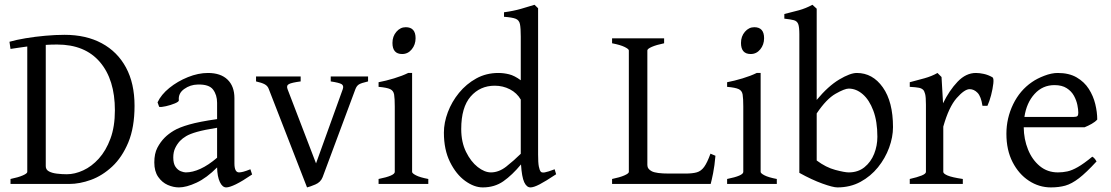

<svg xmlns="http://www.w3.org/2000/svg" viewBox="-20 -777 4694 811"><path d="M24.4 0V-21Q57.6 -27.8 76.4 -36.1Q95.2 -44.4 95.2 -50.8V-580.6Q76.2 -578.1 58.3 -575.4Q40.5 -572.8 24.4 -570.3L20 -600.6Q48.8 -608.9 88.4 -615.5Q127.9 -622.1 171.1 -626Q214.4 -629.9 252.9 -629.9Q343.8 -629.9 409.9 -594.2Q476.1 -558.6 512.2 -491.7Q548.3 -424.8 548.3 -330.1Q548.3 -238.8 522 -175.5Q495.6 -112.3 453.9 -73.5Q412.1 -34.7 364.3 -17.3Q316.4 0 272.9 0ZM262.2 -41Q295.9 -41 331.5 -57.4Q367.2 -73.7 397.5 -107.2Q427.7 -140.6 446.5 -191.4Q465.3 -242.2 465.3 -311Q465.3 -440.9 402.1 -514.9Q338.9 -588.9 221.2 -588.9Q196.8 -588.9 173.3 -587.4V-75.2Q173.3 -60.1 186.8 -53Q200.2 -45.9 220.7 -43.5Q241.2 -41 262.2 -41Z M735.8 14.6Q712.4 14.6 688.5 4.2Q664.6 -6.3 648.2 -29.8Q631.8 -53.2 631.8 -90.8Q631.8 -128.4 644.8 -153.1Q657.7 -177.7 675.8 -195.8Q691.4 -211.4 714.1 -225.1Q736.8 -238.8 779.3 -251Q821.8 -263.2 897 -273.9V-342.8Q897 -376 879.9 -398.7Q862.8 -421.4 814.9 -419.9Q783.7 -419.4 758.1 -401.1Q732.4 -382.8 735.4 -353.5Q736.3 -347.7 718.8 -340.3Q701.2 -333 680.9 -328.4Q660.6 -323.7 652.3 -325.7L645.5 -344.7Q660.6 -377.4 695.3 -405.5Q730 -433.6 773.7 -451.2Q817.4 -468.8 858.4 -468.8Q912.1 -468.8 941.2 -440.7Q970.2 -412.6 970.2 -362.3V-86.9Q970.2 -48.8 989.7 -48.8Q996.6 -48.8 1007.3 -51.5Q1018.1 -54.2 1037.6 -62L1044.9 -40Q1003.4 -11.7 976.3 1.5Q949.2 14.6 935.5 14.6Q919.4 14.6 908.7 -8.1Q897.9 -30.8 897 -69.8Q853 -25.4 810.1 -5.4Q767.1 14.6 735.8 14.6ZM764.6 -48.8Q793.5 -48.8 826.7 -64Q859.9 -79.1 897 -110.8V-237.3Q842.3 -228.5 812.3 -220Q782.2 -211.4 766.6 -202.1Q751 -192.9 740.2 -181.6Q728 -168.5 720 -151.6Q711.9 -134.8 711.9 -111.8Q711.9 -85.9 721.4 -72.3Q731 -58.6 743.7 -53.7Q756.3 -48.8 764.6 -48.8Z M1276.9 14.6 1115.7 -399.9Q1111.3 -413.6 1098.6 -420.7Q1085.9 -427.7 1061.5 -433.1V-454.1H1250V-433.1Q1212.4 -428.2 1200.4 -421.9Q1188.5 -415.5 1194.8 -399.9L1314.9 -86.9L1427.7 -399.9Q1433.1 -415 1423.1 -421.4Q1413.1 -427.7 1377 -433.1V-454.1H1534.7V-433.1Q1505.4 -426.3 1495.8 -420.2Q1486.3 -414.1 1481 -399.9L1342.8 -28.8Q1334.5 -7.3 1312 2.2Q1289.6 11.7 1276.9 14.6Z M1678.7 -548.8Q1637.7 -548.8 1637.7 -595.7Q1637.7 -623.5 1654.3 -642.8Q1670.9 -662.1 1693.8 -662.1Q1735.4 -662.1 1735.4 -615.7Q1735.4 -588.4 1719.2 -568.6Q1703.1 -548.8 1678.7 -548.8ZM1579.1 0V-21Q1647.5 -34.7 1647.5 -50.8V-327.1Q1647.5 -360.8 1644.8 -377.4Q1642.1 -394 1627.9 -400.6Q1613.8 -407.2 1579.1 -410.2V-429.7Q1609.9 -435.5 1644.5 -446Q1679.2 -456.5 1704.1 -468.8H1720.7V-50.8Q1720.7 -44.9 1737.1 -36.4Q1753.4 -27.8 1789.1 -21V0Z M2019 14.6Q1982.9 14.6 1944.8 -12.9Q1906.7 -40.5 1880.9 -92.5Q1855 -144.5 1855 -216.8Q1855 -258.8 1871.6 -303Q1888.2 -347.2 1918.9 -384.8Q1949.7 -422.4 1991.7 -445.6Q2033.7 -468.8 2085 -468.8Q2107.9 -468.8 2130.6 -463.1Q2153.3 -457.5 2179.7 -438V-622.1Q2179.7 -658.2 2176.3 -675Q2172.9 -691.9 2158.2 -697.8Q2143.6 -703.6 2108.9 -706.1V-725.1Q2148.9 -730.5 2180.7 -739.7Q2212.4 -749 2237.8 -756.8L2252.9 -742.2V-124Q2252.9 -89.8 2255.9 -74.2Q2258.8 -58.6 2264.2 -51.8Q2268.6 -46.9 2281 -48.8Q2293.5 -50.8 2322.8 -62L2329.1 -41Q2284.2 -11.2 2259.3 1.7Q2234.4 14.6 2220.7 14.6Q2204.6 14.6 2194.3 -7.3Q2184.1 -29.3 2180.7 -82.5Q2143.6 -37.6 2106.4 -11.5Q2069.3 14.6 2019 14.6ZM2053.7 -48.8Q2086.9 -48.8 2118.2 -73.2Q2149.4 -97.7 2179.7 -127.4V-356.4Q2163.6 -384.3 2134 -399.7Q2104.5 -415 2069.8 -415Q2007.8 -415 1968 -369.4Q1928.2 -323.7 1928.2 -231.9Q1928.2 -176.8 1948.5 -135.5Q1968.8 -94.2 1997.8 -71.5Q2026.9 -48.8 2053.7 -48.8Z M2565.4 0V-21Q2598.6 -27.8 2617.4 -36.1Q2636.2 -44.4 2636.2 -50.8V-564Q2636.2 -569.8 2618.4 -578.6Q2600.6 -587.4 2565.4 -594.2V-615.2H2785.2V-594.2Q2752.4 -587.4 2733.4 -579.1Q2714.4 -570.8 2714.4 -564V-80.1Q2714.4 -63 2733.2 -53.5Q2752 -43.9 2805.2 -43.9H2875Q2905.3 -43.9 2923.3 -49.1Q2941.4 -54.2 2954.3 -72Q2967.3 -89.8 2981 -127.9L3002 -119.1Q2998.5 -77.1 2992.2 -45.7Q2985.8 -14.2 2981.9 0Z M3150.9 -548.8Q3109.9 -548.8 3109.9 -595.7Q3109.9 -623.5 3126.5 -642.8Q3143.1 -662.1 3166 -662.1Q3207.5 -662.1 3207.5 -615.7Q3207.5 -588.4 3191.4 -568.6Q3175.3 -548.8 3150.9 -548.8ZM3051.3 0V-21Q3119.6 -34.7 3119.6 -50.8V-327.1Q3119.6 -360.8 3116.9 -377.4Q3114.3 -394 3100.1 -400.6Q3085.9 -407.2 3051.3 -410.2V-429.7Q3082 -435.5 3116.7 -446Q3151.4 -456.5 3176.3 -468.8H3192.9V-50.8Q3192.9 -44.9 3209.2 -36.4Q3225.6 -27.8 3261.2 -21V0Z M3517.1 14.6Q3498.5 14.6 3453.9 -1.5Q3409.2 -17.6 3356.4 -46.9V-632.8Q3356.4 -663.1 3351.6 -675.5Q3346.7 -688 3333.3 -691.7Q3319.8 -695.3 3293 -698.2V-717.8Q3325.2 -725.6 3354.5 -733.6Q3383.8 -741.7 3411.6 -756.8Q3415.5 -753.4 3422.6 -746.8Q3429.7 -740.2 3429.7 -740.2V-355Q3478.5 -413.6 3524.9 -441.2Q3571.3 -468.8 3599.1 -468.8Q3666 -468.8 3709 -408Q3752 -347.2 3752 -240.2Q3752 -197.8 3735.6 -153.1Q3719.2 -108.4 3688.5 -70.3Q3657.7 -32.2 3614.5 -8.8Q3571.3 14.6 3517.1 14.6ZM3564.9 -48.8Q3604.5 -48.8 3631.6 -70.8Q3658.7 -92.8 3672.4 -127.2Q3686 -161.6 3686 -199.2Q3686 -264.2 3668.9 -309.6Q3651.9 -355 3624.3 -378.9Q3596.7 -402.8 3564.9 -402.8Q3547.9 -402.8 3509.3 -380.9Q3470.7 -358.9 3429.7 -297.9V-99.1Q3468.8 -69.8 3508.3 -59.3Q3547.9 -48.8 3564.9 -48.8Z M3822.8 0V-21Q3855 -28.3 3873 -35.6Q3891.1 -43 3891.1 -50.8V-335Q3891.1 -367.2 3887.7 -379.9Q3884.3 -392.6 3879.9 -397Q3873.5 -403.8 3861.8 -406.2Q3850.1 -408.7 3822.8 -410.2V-429.7Q3854.5 -438 3885.3 -446.5Q3916 -455.1 3939.9 -468.8L3957 -451.7L3963.4 -340.8Q3989.7 -395 4024.9 -431.9Q4060.1 -468.8 4102.1 -468.8Q4117.7 -468.8 4135.7 -464.8Q4153.8 -460.9 4171.9 -450.7Q4178.2 -447.3 4175.8 -424.6Q4173.3 -401.9 4166.3 -374.8Q4159.2 -347.7 4150.9 -330.1H4129.9Q4124 -369.6 4109.1 -385Q4094.2 -400.4 4075.7 -400.4Q4054.2 -400.4 4021 -362.8Q3987.8 -325.2 3964.4 -242.2V-50.8Q3964.4 -43.5 3982.7 -35.6Q4001 -27.8 4046.9 -21V0Z M4418.9 14.6Q4369.1 14.6 4326.2 -13.4Q4283.2 -41.5 4257.1 -92.3Q4231 -143.1 4231 -211.9Q4231 -277.8 4259.5 -336.7Q4288.1 -395.5 4338.9 -430.2Q4360.4 -445.3 4391.1 -457Q4421.9 -468.8 4447.8 -468.8Q4495.6 -468.8 4527.8 -450Q4560.1 -431.2 4579.1 -401.4Q4598.1 -371.6 4606.4 -337.4Q4614.7 -303.2 4614.7 -272Q4606 -262.2 4591.3 -253.9Q4576.7 -245.6 4561 -239.3H4304.2Q4304.7 -189 4322.3 -145.5Q4339.8 -102.1 4372.1 -75.4Q4404.3 -48.8 4448.7 -48.8Q4469.2 -48.8 4488.5 -53Q4507.8 -57.1 4532.7 -71.3Q4557.6 -85.4 4593.8 -115.2Q4600.1 -111.8 4605 -105.5Q4609.9 -99.1 4611.8 -95.2Q4568.4 -47.9 4537.6 -24.2Q4506.8 -0.5 4479.7 7.1Q4452.6 14.6 4418.9 14.6ZM4307.1 -283.2H4516.1Q4527.3 -283.2 4531 -286.9Q4534.7 -290.5 4534.7 -300.8Q4534.7 -314 4530.8 -333.5Q4526.9 -353 4516.4 -372.3Q4505.9 -391.6 4485.8 -404.5Q4465.8 -417.5 4434.1 -417.5Q4383.8 -417.5 4349.9 -380.1Q4315.9 -342.8 4307.1 -283.2Z"/></svg>

Font: David Libre
Style: Regular
Weight: 400
Designer: Ismar David, J. Victor Gaultney, Annie Olsen and Meir Sadan
Foundry: Monotype Imaging Inc. & SIL International
Version: Version 1.100; ttfautohint (v1.8.4.7-5d5b)